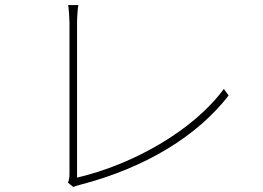

<svg xmlns="http://www.w3.org/2000/svg" viewBox="-20 -747 1040 760"><path d="M270 -7C278 -10 287 -13 295 -15C558 -83 762 -210 885 -369L866 -395C745 -230 505 -95 285 -44V-659C285 -678 288 -716 290 -727H250C252 -716 255 -674 255 -658V-57C255 -41 252 -31 249 -24Z"/></svg>

Font: Noto Sans CJK JP Thin
Style: Regular
Weight: 250
Designer: Ryoko NISHIZUKA (kana & ideographs); Paul D. Hunt (Latin, Greek & Cyrillic); Wenlong ZHANG (bopomofo); Sandoll Communica
Foundry: Adobe Systems Incorporated
Version: Version 1.004;PS 1.004;hotconv 1.0.82;makeotf.lib2.5.63406